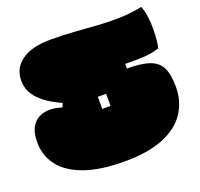

<svg xmlns="http://www.w3.org/2000/svg" viewBox="-144 -981 1222 1175"><g transform="rotate(-20 467.0 -393.0)"><path d="M474 35Q318 35 215 -1.5Q112 -38 61 -104Q10 -170 10 -259Q10 -317 29 -352.5Q48 -388 80 -404Q112 -420 150.5 -419.5Q189 -419 228 -406L239 -431Q211 -444 178 -462.5Q145 -481 115 -507Q85 -533 66 -567Q47 -601 47 -645Q47 -727 113 -774Q179 -821 299 -821Q384 -821 459.5 -815.5Q535 -810 606 -805Q677 -800 747.5 -802Q818 -804 891 -819Q904 -790 909.5 -749.5Q915 -709 914.5 -667.5Q914 -626 910.5 -593Q907 -560 902 -545Q854 -529 799.5 -526.5Q745 -524 680 -525V-495Q770 -495 823.5 -477.5Q877 -460 900.5 -415.5Q924 -371 924 -289Q924 -194 876.5 -121Q829 -48 729.5 -6.5Q630 35 474 35ZM454 -314H508V-393H454Z"/></g></svg>

Font: Oi
Style: Regular
Weight: 400
Designer: Kostas Bartsokas, Mohamad Dakak
Foundry: Foundry5
Version: Version 4.000